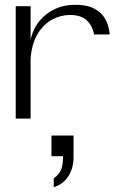

<svg xmlns="http://www.w3.org/2000/svg" viewBox="-20 -498 488 806"><path d="M46 0V-472H108.5V-331.1Q118.9 -377.9 146.4 -410.9Q173.9 -443.8 212 -460.8Q250.1 -477.8 292 -477.8Q342.2 -478.6 372.9 -463.2Q403.5 -447.9 419.4 -422.2Q435.2 -396.6 439.1 -364.5Q439.9 -362.1 439.9 -359.6Q439.9 -357.1 440.5 -353.3H374.8Q368.3 -390 344 -412.6Q319.8 -435.2 274 -435.2Q235 -435.2 198.9 -415.9Q162.9 -396.5 138.5 -356.7Q114.1 -316.9 108.5 -253.6V0ZM205.6 287.9V250.9Q231.8 231.2 238.2 209.2Q244.5 187.3 244.5 164.9V157.8H196V71.1H288.7V165.8Q288.7 179.5 285.1 197Q281.6 214.6 272.8 232Q264 249.3 247.6 264.5Q231.2 279.6 205.6 287.9Z"/></svg>

Font: Panamera Thin
Style: Regular
Weight: 100
Designer: Bastien Sozeau
Foundry: NBR — Bastien Sozeau
Version: Version 3.003;gftools[0.9.33]